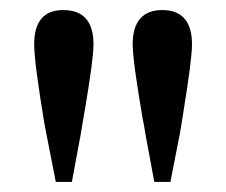

<svg xmlns="http://www.w3.org/2000/svg" viewBox="-20 -833 449 382"><path d="M123 -471 141 -568C142 -576 145 -592 149 -615C160 -681 166 -724 166 -745C166 -790 146 -813 106 -813C67 -813 48 -790 48 -745C48 -720 55 -668 68 -589C70 -579 71 -572 72 -568L91 -471ZM319 -471 338 -568C339 -575 342 -590 345 -611C356 -679 362 -724 362 -745C362 -790 342 -813 303 -813C264 -813 244 -790 244 -745C244 -722 251 -672 264 -596C267 -583 268 -573 269 -568L287 -471Z"/></svg>

Font: AllPunType SemiBold
Style: Regular
Weight: 600
Version: 1.0